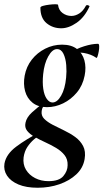

<svg xmlns="http://www.w3.org/2000/svg" viewBox="-67 -602 487 903"><path d="M110 281Q56 281 19.5 265.5Q-17 250 -34 224Q-51 198 -46 167Q-38 123 9.5 87.5Q57 52 123 18L130 26Q112 37 93.5 53Q75 69 61.5 89.5Q48 110 44 138Q40 171 55 196Q70 221 98 235.5Q126 250 161 250Q211 250 231 226Q251 202 251 175Q252 147 236.5 127.5Q221 108 196.5 93.5Q172 79 145.5 67Q119 55 96 42Q73 29 60.5 13Q48 -3 53 -25Q58 -50 83.5 -73.5Q109 -97 145 -123L152 -116Q143 -112 136.5 -101.5Q130 -91 129 -80Q126 -58 141 -43Q156 -28 181 -15Q206 -2 234.5 11.5Q263 25 287 42.5Q311 60 324 85Q337 110 331 146Q324 188 292 218Q260 248 212.5 264.5Q165 281 110 281ZM154 -98Q112 -98 86 -119Q60 -140 51 -173.5Q42 -207 49 -246Q57 -289 82.5 -321.5Q108 -354 145.5 -373Q183 -392 225 -392Q269 -392 295 -371.5Q321 -351 330 -318Q339 -285 331 -246Q322 -200 294.5 -167Q267 -134 230 -116Q193 -98 154 -98ZM180 -120Q202 -120 220.5 -152Q239 -184 244 -237Q247 -265 244.5 -296Q242 -327 231.5 -349Q221 -371 201 -371Q179 -371 160 -337Q141 -303 136 -253Q132 -214 136.5 -184Q141 -154 153 -137Q165 -120 180 -120ZM263 -346 262 -353Q292 -373 329 -384.5Q366 -396 394 -396Q399 -396 399.5 -385Q400 -374 397.5 -360.5Q395 -347 392 -337.5Q389 -328 386 -330Q362 -347 327 -353Q292 -359 263 -346ZM221 -469Q181 -469 152 -493Q123 -517 123 -566Q123 -571 135.5 -574.5Q148 -578 164.5 -580Q181 -582 193.5 -582Q206 -582 206 -579Q209 -554 227.5 -540.5Q246 -527 269 -527Q287 -527 305.5 -538.5Q324 -550 337 -575Q341 -580 348 -577Q355 -574 354 -572Q331 -521 293.5 -495Q256 -469 221 -469Z"/></svg>

Font: Cormorant Light
Style: Italic
Weight: 300
Italic angle: -10°
Designer: Christian Thalmann (Catharsis Fonts)
Foundry: Catharsis Fonts
Version: Version 4.000